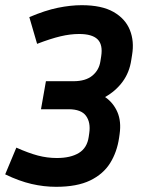

<svg xmlns="http://www.w3.org/2000/svg" viewBox="-24 -710 548 740"><path d="M435 -179Q427 -124 400.5 -81.5Q374 -39 323.5 -14.5Q273 10 192 10Q145 10 97.5 -1Q50 -12 -4 -38L39 -141Q86 -120 122 -110.5Q158 -101 195 -101Q248 -101 280 -120.5Q312 -140 318 -183L320 -197Q326 -238 307.5 -263.5Q289 -289 240 -289H134L153 -397H259Q306 -397 332 -418.5Q358 -440 363 -474L366 -493Q373 -538 352 -558.5Q331 -579 281 -579Q247 -579 209 -570Q171 -561 119 -541L89 -644Q150 -670 199 -680Q248 -690 291 -690Q368 -690 413.5 -664Q459 -638 476.5 -594.5Q494 -551 485 -498L482 -479Q475 -431 448.5 -395Q422 -359 381 -336Q413 -314 428.5 -278Q444 -242 437 -193Z"/></svg>

Font: Inria Sans
Style: Bold Italic
Weight: 700
Italic angle: -10°
Designer: Black Foundry Team
Foundry: Black Foundry
Version: Version 1.2; ttfautohint (v1.8.3)